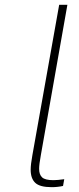

<svg xmlns="http://www.w3.org/2000/svg" viewBox="-20 -770 326 795"><path d="M107 -67Q107 -89 114 -127L225 -750H259L149 -127Q142 -89 142 -71Q142 -47 154.5 -35.5Q167 -24 201 -24Q218 -24 246 -28L241 0Q218 5 194 5Q145 5 126 -13Q107 -31 107 -67Z"/></svg>

Font: Be Vietnam Thin
Style: Italic
Weight: 250
Italic angle: -9°
Designer: Gabriel Lam
Foundry: TypeRant
Version: Version 3.000